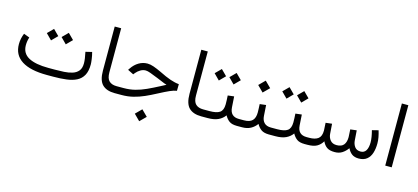

<svg xmlns="http://www.w3.org/2000/svg" viewBox="-66 -1193 4240 1946"><g transform="rotate(15 2054.0 -220.5)"><path d="M476.1 0H410.2Q235.4 0 145.3 -57.9Q55.2 -115.7 55.2 -229Q55.2 -259.3 61.3 -288.1Q67.4 -316.9 78.6 -343.8L139.6 -320.8Q126 -280.3 126 -236.3Q126.5 -150.9 198.5 -112.1Q270.5 -73.2 405.3 -73.2H472.7Q522 -73.2 570.1 -75.9Q618.2 -78.6 657.2 -91.1Q696.3 -103.5 719.5 -131.8Q742.7 -160.2 742.7 -211.4Q742.7 -254.9 726.6 -328.1L793 -344.2Q802.7 -309.1 807.6 -272.2Q812.5 -235.4 812.5 -218.8Q812.5 -147 788.3 -103.5Q764.2 -60.1 719.5 -37.6Q674.8 -15.1 613 -7.6Q551.3 0 476.1 0ZM454.6 -410.2 514.6 -470.2 574.7 -410.2 514.6 -349.6ZM299.8 -410.2 359.9 -470.2 419.9 -410.2 359.9 -349.6Z M1134.8 0H1121.6Q1035.2 0 991.2 -43.7Q947.3 -87.4 947.3 -190.4V-652.3H1015.1V-189.9Q1015.1 -126 1043 -99.6Q1070.8 -73.2 1121.6 -73.2H1134.8Z M1372.6 147.9 1435.1 85.4 1498 147.9 1435.1 210.4ZM1115.2 0V-73.2H1194.8Q1259.3 -73.2 1314.7 -87.2Q1370.1 -101.1 1427.2 -127.2Q1484.4 -153.3 1553.2 -189.5L1606.9 -217.8Q1589.8 -223.1 1580.3 -226.8Q1570.8 -230.5 1554.4 -237.5Q1538.1 -244.6 1500.5 -259.8Q1450.7 -279.8 1418.5 -291.7Q1386.2 -303.7 1366.7 -303.7Q1337.9 -303.7 1312 -288.1Q1286.1 -272.5 1267.6 -250.5L1253.4 -232.9L1191.9 -263.7L1204.6 -282.2Q1233.9 -325.7 1275.9 -350.8Q1317.9 -376 1367.2 -376Q1396.5 -376 1432.6 -363.3Q1468.8 -350.6 1512.2 -330.1Q1585 -293.9 1634.8 -276.9Q1684.6 -259.8 1726.1 -256.3L1725.1 -186.5Q1694.8 -182.1 1654.1 -164.3Q1613.3 -146.5 1542 -108.9Q1482.4 -77.1 1427.2 -52.7Q1372.1 -28.3 1315.2 -14.2Q1258.3 0 1193.4 0Z M2043.5 0H2030.3Q1943.8 0 1899.9 -43.7Q1856 -87.4 1856 -190.4V-652.3H1923.8V-189.9Q1923.8 -126 1951.7 -99.6Q1979.5 -73.2 2030.3 -73.2H2043.5Z M2418 0H2404.8Q2350.6 0 2322.8 -20.3Q2294.9 -40.5 2275.4 -76.2Q2249 -39.6 2206.5 -19.8Q2164.1 0 2096.7 0H2023.9V-73.2H2097.7Q2171.4 -73.2 2204.3 -96.4Q2237.3 -119.6 2237.8 -181.6Q2237.8 -204.1 2236.8 -228Q2235.8 -252 2234.4 -273.9L2299.8 -281.7L2307.1 -168.5Q2313.5 -73.2 2405.3 -73.2H2418ZM2202.6 -457.5 2262.7 -517.6 2322.8 -457.5 2262.7 -397ZM2047.9 -457.5 2107.9 -517.6 2168 -457.5 2107.9 -397Z M2753.4 0H2740.2Q2687.5 0 2658.7 -20.3Q2629.9 -40.5 2610.4 -76.2Q2585 -40.5 2547.6 -20.3Q2510.3 0 2457.5 0H2398.4V-73.2H2457.5Q2518.6 -73.2 2545.9 -101.3Q2573.2 -129.4 2573.2 -186.5Q2573.2 -208 2572 -230.5Q2570.8 -252.9 2569.8 -273.4L2635.3 -281.2L2642.6 -168.9Q2645.5 -123 2670.2 -98.1Q2694.8 -73.2 2740.7 -73.2H2753.4ZM2505.4 -456.5 2567.9 -519 2630.9 -456.5 2567.9 -394Z M3127.9 0H3114.7Q3060.5 0 3032.7 -20.3Q3004.9 -40.5 2985.4 -76.2Q2959 -39.6 2916.5 -19.8Q2874 0 2806.6 0H2733.9V-73.2H2807.6Q2881.3 -73.2 2914.3 -96.4Q2947.3 -119.6 2947.8 -181.6Q2947.8 -204.1 2946.8 -228Q2945.8 -252 2944.3 -273.9L3009.8 -281.7L3017.1 -168.5Q3023.4 -73.2 3115.2 -73.2H3127.9ZM2912.6 -457.5 2972.7 -517.6 3032.7 -457.5 2972.7 -397ZM2757.8 -457.5 2817.9 -517.6 2877.9 -457.5 2817.9 -397Z M3681.2 -73.2Q3719.2 -73.2 3737.8 -103.8Q3756.3 -134.3 3756.3 -189Q3756.3 -238.8 3736.8 -312.5L3802.7 -329.1Q3813.5 -293.9 3819.6 -261.2Q3825.7 -228.5 3825.7 -196.3Q3825.7 -141.1 3811.8 -96.7Q3797.9 -52.2 3766.1 -26.4Q3734.4 -0.5 3681.6 0Q3635.7 0 3608.9 -20.3Q3582 -40.5 3564.5 -76.7Q3538.6 -41 3506.3 -20.5Q3474.1 0 3428.7 0Q3374.5 0 3345.9 -20.5Q3317.4 -41 3300.8 -78.6Q3278.3 -40.5 3242.7 -20.3Q3207 0 3142.1 0H3108.4V-73.2H3143.1Q3204.1 -73.2 3236.3 -97.4Q3268.6 -121.6 3268.6 -182.6Q3268.6 -207 3264.2 -263.2L3330.1 -271L3337.4 -168.5Q3340.3 -127.9 3363.3 -100.6Q3386.2 -73.2 3429.7 -73.2Q3481.4 -73.2 3504.4 -102.3Q3527.3 -131.3 3527.3 -182.6Q3527.3 -205.6 3522.9 -263.2L3588.9 -271L3596.2 -168.5Q3598.6 -129.9 3618.9 -101.6Q3639.2 -73.2 3681.2 -73.2Z M3960.4 -652.3H4028.3V-0.5H3960.4Z"/></g></svg>

Font: Vazir Light FD-WOL
Style: Light-FD-WOL
Weight: 300
Designer: Saber Rastikerdar
Foundry: Saber Rastikerdar
Version: Version 30.1.0